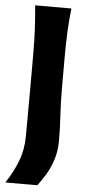

<svg xmlns="http://www.w3.org/2000/svg" viewBox="-63 -824 479 1031"><g transform="rotate(5 176.5 -308.5)"><path d="M6.8 172.4Q45.9 114.7 70.6 50.8Q95.2 -13.2 95.2 -85.4L96.2 -344.2V-524.9Q96.2 -601.1 93 -662.4Q89.8 -723.6 83.5 -789.1H278.8Q271.5 -723.6 268.6 -662.4Q265.6 -601.1 265.6 -524.9V-359.4Q265.6 -284.7 270 -213.6Q274.4 -142.6 274.4 -76.2Q274.4 -19.5 259 27.3Q243.7 74.2 221.4 110.4Q199.2 146.5 179.2 172.4Z"/></g></svg>

Font: Pinar DS1 Bold
Style: Regular
Weight: 700
Designer: Amin Abedi
Version: Version 3.000